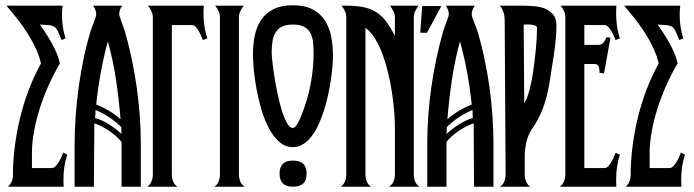

<svg xmlns="http://www.w3.org/2000/svg" viewBox="-20 -705 2621 725"><path d="M206.1 -465.3Q182.6 -425.8 163.1 -381.8Q143.6 -337.9 129.6 -293.7Q115.7 -249.5 108.2 -207Q100.6 -164.6 100.6 -127.9V-70.3H175.3Q182.6 -70.3 189.5 -77.1Q196.3 -84 202.1 -93.5Q208 -103 212.2 -113Q216.3 -123 218.8 -128.9L233.9 -121.1Q226.6 -99.1 223.1 -75.7Q219.7 -52.2 219.7 -28.8Q219.7 -21.5 219.7 -14.2Q219.7 -6.8 220.7 0H10.7Q28.8 -18.1 28.8 -42Q28.8 -95.7 35.9 -151.6Q43 -207.5 56.4 -262.2Q69.8 -316.9 89.6 -368.4Q109.4 -419.9 134.8 -465.3Q127.4 -496.6 113 -526.6Q98.6 -556.6 80.6 -584.5Q62.5 -612.3 42.5 -637.2Q22.5 -662.1 4.4 -683.6H216.3Q215.3 -675.3 214.6 -666.7Q213.9 -658.2 213.9 -649.9Q213.9 -626.5 217.3 -604Q220.7 -581.5 227.5 -560.1L212.4 -553.7Q204.1 -574.7 198.7 -586.4Q193.4 -598.1 185.5 -603.5Q177.7 -608.9 165.3 -610.1Q152.8 -611.3 130.4 -612.3Q142.1 -596.2 153.8 -578.1Q165.5 -560.1 175.8 -541.5Q186 -522.9 194.1 -503.7Q202.1 -484.4 206.1 -465.3Z M441.4 -683.6Q436.5 -676.8 433.3 -668.7Q430.2 -660.6 430.2 -652.3Q430.2 -647.9 432.9 -639.6Q435.5 -631.3 439 -622.1Q442.4 -612.8 445.8 -603.8Q449.2 -594.7 450.7 -589.4Q480.5 -486.8 496.1 -376.7Q511.7 -266.6 511.7 -160.2V0H439V-168.9Q430.7 -179.7 418.2 -190.7Q405.8 -201.7 391.6 -211.2Q377.4 -220.7 363 -228Q348.6 -235.4 336.4 -239.3Q336.4 -178.7 335.4 -119.6Q334.5 -60.5 334.5 0H261.7V-160.2Q261.7 -210 265.6 -265.4Q269.5 -320.8 277.3 -377.2Q285.2 -433.6 296.6 -487.8Q308.1 -542 322.8 -589.4Q324.2 -594.2 327.6 -603Q331.1 -611.8 334.5 -621.1Q337.9 -630.4 340.6 -638.4Q343.3 -646.5 343.3 -650.9Q343.3 -660.2 339.8 -668.5Q336.4 -676.8 331.5 -683.6ZM435.1 -254.9Q429.2 -329.1 418.2 -403.1Q407.2 -477.1 387.2 -548.8Q371.1 -489.7 360.4 -430.4Q349.6 -371.1 343.3 -310.5Q368.7 -300.3 391.6 -286.6Q414.6 -272.9 435.1 -254.9ZM340.8 -289.6Q340.8 -282.2 340.3 -274.4Q339.8 -266.6 338.9 -259.3Q352.5 -255.9 366 -249.5Q379.4 -243.2 392.1 -235.1Q404.8 -227.1 416.5 -218Q428.2 -209 439 -199.7Q438 -206.1 438 -212.6Q438 -219.2 438 -225.1Q396 -266.6 340.8 -289.6Z M536.1 0Q547.4 -8.3 552.2 -20.8Q557.1 -33.2 557.1 -46.4V-639.6Q557.1 -652.3 551.5 -663.3Q545.9 -674.3 539.1 -683.6H749.5Q747.1 -652.8 750 -621.3Q752.9 -589.8 763.2 -560.1L746.1 -553.7Q743.7 -559.6 739.7 -569.1Q735.8 -578.6 730.5 -587.6Q725.1 -596.7 718.8 -603.5Q712.4 -610.4 704.6 -610.4H628.9V-46.4Q628.9 -33.2 633.5 -20.5Q638.2 -7.8 650.4 0Z M810.5 -639.6Q810.5 -652.3 805.2 -663.3Q799.8 -674.3 792.5 -683.6H900.4Q893.1 -674.3 887.7 -663.3Q882.3 -652.3 882.3 -639.6V-46.4Q882.3 -33.2 887 -20.5Q891.6 -7.8 903.8 0H789.6Q801.3 -8.3 805.9 -20.8Q810.5 -33.2 810.5 -46.4Z M1085.9 0Q1035.6 0 1035.6 -49.8Q1035.6 -98.6 1085.9 -98.6Q1111.3 -98.6 1124.5 -86.9Q1137.7 -75.2 1137.7 -49.8Q1137.7 -23.4 1124.5 -11.7Q1111.3 0 1085.9 0ZM1085.9 -685.1Q1130.9 -685.1 1160.2 -669.7Q1189.5 -654.3 1206.5 -628.2Q1223.6 -602.1 1230.5 -567.1Q1237.3 -532.2 1237.3 -493.2Q1237.3 -477.5 1235.4 -454.3Q1233.4 -431.2 1229.5 -404.1Q1225.6 -377 1219.2 -347.7Q1212.9 -318.4 1204.1 -290Q1195.3 -261.7 1183.6 -236.1Q1171.9 -210.4 1157.2 -191.2Q1142.6 -171.9 1124.8 -160.6Q1106.9 -149.4 1085.9 -149.4Q1057.1 -149.4 1034.7 -169.2Q1012.2 -189 995.4 -220.7Q978.5 -252.4 967 -291.5Q955.6 -330.6 948.5 -369.4Q941.4 -408.2 938.2 -442.4Q935.1 -476.6 935.1 -498Q935.1 -536.6 942.1 -570.8Q949.2 -605 966.6 -630.4Q983.9 -655.8 1012.9 -670.4Q1042 -685.1 1085.9 -685.1ZM1164.1 -502.9Q1164.1 -525.4 1162.1 -545.4Q1160.2 -565.4 1152.1 -580.3Q1144 -595.2 1128.4 -603.8Q1112.8 -612.3 1085.9 -612.3Q1060.1 -612.3 1044.2 -604Q1028.3 -595.7 1019.8 -581.1Q1011.2 -566.4 1008.5 -546.9Q1005.9 -527.3 1005.9 -504.9Q1005.9 -496.1 1008.5 -471.7Q1011.2 -447.3 1016.1 -415.8Q1021 -384.3 1028.3 -350.1Q1035.6 -315.9 1044.4 -287.4Q1053.2 -258.8 1063.7 -240.2Q1074.2 -221.7 1085.9 -221.7Q1092.8 -221.7 1100.1 -232.9Q1107.4 -244.1 1113.5 -258.3Q1119.6 -272.5 1124.5 -286.1Q1129.4 -299.8 1130.9 -304.2Q1147 -350.1 1155.5 -402.1Q1164.1 -454.1 1164.1 -502.9Z M1448.7 0Q1461.4 -8.3 1466.3 -20.3Q1471.2 -32.2 1471.2 -46.4V-223.1Q1471.2 -247.1 1468.8 -280Q1466.3 -313 1460.9 -349.9Q1455.6 -386.7 1446.8 -424.6Q1438 -462.4 1425.8 -496.3Q1413.6 -530.3 1397.2 -557.4Q1380.9 -584.5 1359.9 -600.1V-46.4Q1359.9 -33.2 1364.5 -20.5Q1369.1 -7.8 1381.3 0H1267.1Q1278.3 -8.3 1283 -20.8Q1287.6 -33.2 1287.6 -46.4V-639.6Q1287.6 -652.3 1282.5 -663.3Q1277.3 -674.3 1269.5 -683.6H1286.6Q1324.2 -683.6 1351.3 -678.2Q1378.4 -672.9 1399.4 -659.9Q1420.4 -647 1437.3 -625Q1454.1 -603 1471.2 -569.3V-639.6Q1471.2 -652.3 1465.3 -663.3Q1459.5 -674.3 1452.6 -683.6H1560.5Q1553.7 -674.3 1548.1 -663.3Q1542.5 -652.3 1542.5 -639.6V-46.4Q1542.5 -33.2 1547.1 -20.5Q1551.8 -7.8 1564 0Z M1574.2 -682.1H1646.5L1592.3 -581.5H1566.9ZM1772.9 -683.6Q1768.1 -676.8 1764.6 -668.5Q1761.2 -660.2 1761.2 -650.9Q1761.2 -646.5 1763.9 -638.4Q1766.6 -630.4 1770 -621.1Q1773.4 -611.8 1777.1 -603Q1780.8 -594.2 1782.2 -589.4Q1797.4 -539.6 1808.8 -485.8Q1820.3 -432.1 1828.1 -377.2Q1835.9 -322.3 1839.6 -267.1Q1843.3 -211.9 1843.3 -160.2V0H1770Q1770 -60.5 1769.3 -119.6Q1768.6 -178.7 1768.6 -239.3Q1755.9 -235.4 1741.2 -228Q1726.6 -220.7 1712.6 -211.2Q1698.7 -201.7 1686.3 -190.7Q1673.8 -179.7 1666 -168.9V0H1593.3V-160.2Q1593.3 -267.6 1608.9 -377Q1624.5 -486.3 1654.3 -589.4Q1655.8 -594.7 1659.2 -603.8Q1662.6 -612.8 1666 -622.1Q1669.4 -631.3 1672.1 -639.6Q1674.8 -647.9 1674.8 -652.3Q1674.8 -660.6 1671.4 -668.7Q1668 -676.8 1663.6 -683.6ZM1669.4 -254.9Q1689.9 -272.9 1713.1 -286.6Q1736.3 -300.3 1761.2 -310.5Q1754.9 -371.1 1744.1 -430.4Q1733.4 -489.7 1716.8 -548.8Q1697.3 -477.1 1686.3 -403.1Q1675.3 -329.1 1669.4 -254.9ZM1764.2 -289.6Q1709 -266.6 1667 -225.1Q1667 -219.2 1667 -212.6Q1667 -206.1 1666 -199.7Q1676.8 -209 1688.5 -218Q1700.2 -227.1 1712.9 -235.1Q1725.6 -243.2 1738.8 -249.5Q1752 -255.9 1765.6 -259.3Q1765.1 -266.6 1764.6 -274.4Q1764.2 -282.2 1764.2 -289.6Z M2081.1 -608.4Q2081.1 -582 2078.4 -554.2Q2075.7 -526.4 2071.5 -498.3Q2067.4 -470.2 2062.7 -442.6Q2058.1 -415 2054.2 -388.7Q2045.9 -338.9 2030.5 -297.1Q2015.1 -255.4 1986.3 -213.9Q1980 -205.1 1975.3 -192.9Q1970.7 -180.7 1967.5 -167.7Q1964.4 -154.8 1962.9 -141.6Q1961.4 -128.4 1961.4 -117.7V-46.4Q1961.4 -33.2 1966.1 -20.8Q1970.7 -8.3 1981.9 0H1867.7Q1879.9 -7.8 1884.5 -20.5Q1889.2 -33.2 1889.2 -46.4L1885.7 -631.8Q1885.7 -637.7 1884.5 -645Q1883.3 -652.3 1880.9 -659.4Q1878.4 -666.5 1875 -672.9Q1871.6 -679.2 1866.7 -683.6H1954.1Q1974.6 -683.6 1997.1 -681.6Q2019.5 -679.7 2038.1 -672.4Q2056.6 -665 2068.8 -649.9Q2081.1 -634.8 2081.1 -608.4ZM1959.5 -315.9Q1967.3 -326.7 1974.1 -347.7Q1981 -368.7 1986.3 -395.3Q1991.7 -421.9 1995.6 -451.4Q1999.5 -481 2002.4 -509Q2005.4 -537.1 2006.6 -560.8Q2007.8 -584.5 2007.8 -599.6Q2007.8 -605.5 2001.5 -608.2Q1995.1 -610.8 1986.6 -611.8Q1978 -612.8 1969.7 -612.5Q1961.4 -612.3 1957.5 -612.3Z M2094.2 0Q2105.5 -8.3 2110.1 -20.8Q2114.7 -33.2 2114.7 -46.4V-639.6Q2114.7 -652.3 2109.6 -663.3Q2104.5 -674.3 2096.7 -683.6H2307.6Q2305.2 -652.8 2308.1 -621.3Q2311 -589.8 2320.8 -560.1L2304.2 -553.7Q2301.8 -559.6 2297.9 -569.1Q2293.9 -578.6 2288.6 -587.6Q2283.2 -596.7 2276.6 -603.5Q2270 -610.4 2262.2 -610.4H2186.5V-535.6H2239.3Q2252 -535.6 2259 -544.4Q2266.1 -553.2 2270 -564.5L2285.2 -562.5L2260.7 -427.7L2243.7 -430.2Q2243.7 -435.1 2243.4 -440.7Q2243.2 -446.3 2241.2 -451.4Q2239.3 -456.5 2235.6 -460Q2231.9 -463.4 2225.6 -463.4H2186.5V-70.3H2262.2Q2270 -70.3 2276.6 -77.1Q2283.2 -84 2288.6 -93.3Q2293.9 -102.5 2297.9 -112.3Q2301.8 -122.1 2304.2 -127.9L2320.8 -121.1Q2313.5 -99.1 2310.1 -75.7Q2306.6 -52.2 2306.6 -28.8Q2306.6 -21.5 2306.6 -14.2Q2306.6 -6.8 2307.6 0Z M2538.6 -465.3Q2515.1 -425.8 2495.6 -381.8Q2476.1 -337.9 2462.2 -293.7Q2448.2 -249.5 2440.7 -207Q2433.1 -164.6 2433.1 -127.9V-70.3H2507.8Q2515.1 -70.3 2522 -77.1Q2528.8 -84 2534.7 -93.5Q2540.5 -103 2544.7 -113Q2548.8 -123 2551.3 -128.9L2566.4 -121.1Q2559.1 -99.1 2555.7 -75.7Q2552.2 -52.2 2552.2 -28.8Q2552.2 -21.5 2552.2 -14.2Q2552.2 -6.8 2553.2 0H2343.3Q2361.3 -18.1 2361.3 -42Q2361.3 -95.7 2368.4 -151.6Q2375.5 -207.5 2388.9 -262.2Q2402.3 -316.9 2422.1 -368.4Q2441.9 -419.9 2467.3 -465.3Q2460 -496.6 2445.6 -526.6Q2431.2 -556.6 2413.1 -584.5Q2395 -612.3 2375 -637.2Q2355 -662.1 2336.9 -683.6H2548.8Q2547.9 -675.3 2547.1 -666.7Q2546.4 -658.2 2546.4 -649.9Q2546.4 -626.5 2549.8 -604Q2553.2 -581.5 2560.1 -560.1L2544.9 -553.7Q2536.6 -574.7 2531.2 -586.4Q2525.9 -598.1 2518.1 -603.5Q2510.3 -608.9 2497.8 -610.1Q2485.4 -611.3 2462.9 -612.3Q2474.6 -596.2 2486.3 -578.1Q2498 -560.1 2508.3 -541.5Q2518.6 -522.9 2526.6 -503.7Q2534.7 -484.4 2538.6 -465.3Z"/></svg>

Font: XAYAX
Style: Regular
Weight: 400
Designer: Peter Wiegel
Foundry: Peter Wiegel
Version: Version 1.000 2009 initial release